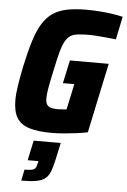

<svg xmlns="http://www.w3.org/2000/svg" viewBox="-63 -741 711 1075"><g transform="rotate(5 292.0 -203.5)"><path d="M244 8Q167 8 118.5 -7Q70 -22 48 -58Q26 -94 26 -157Q26 -193 33.5 -240.5Q41 -288 53 -348Q71 -432 89.5 -492Q108 -552 132.5 -592Q157 -632 190 -654.5Q223 -677 269.5 -686.5Q316 -696 380 -696Q411 -696 448 -693.5Q485 -691 520.5 -686Q556 -681 584 -674L557 -545Q532 -548 504 -550.5Q476 -553 452.5 -555Q429 -557 415 -557Q375 -557 348 -554.5Q321 -552 303.5 -542Q286 -532 273 -509.5Q260 -487 249 -447Q238 -407 225 -344Q212 -284 205 -245Q198 -206 198 -183Q198 -160 205.5 -148Q213 -136 228.5 -131.5Q244 -127 269 -127Q276 -127 284.5 -128Q293 -129 301.5 -129Q310 -129 316 -130L347 -275H283L311 -405H529L446 -13Q418 -7 382.5 -2.5Q347 2 311.5 5Q276 8 244 8ZM98 289 111 226Q139 226 152.5 223Q166 220 172 211.5Q178 203 181 187L185 172H124L148 60H300L281 148Q272 191 262 218.5Q252 246 234 261.5Q216 277 183.5 283Q151 289 98 289Z"/></g></svg>

Font: Saira SemiCondensed ExtraBold
Style: Italic
Weight: 800
Width: 4
Italic angle: -12°
Designer: Hector Gatti with collaboration of the Omnibus-Type team
Foundry: Omnibus-Type
Version: Version 1.101